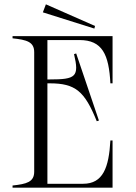

<svg xmlns="http://www.w3.org/2000/svg" viewBox="-20 -867 630 887"><path d="M347 -682C453 -682 483 -615 490 -482H500V-700H38V-690C103 -683 138 -674 138 -626V-74C138 -26 103 -17 38 -10V0H500V-218H490C483 -93 456 -18 364 -18H199V-482H210C328 -482 371 -446 427 -307L437 -310L332 -620L322 -617C347 -512 330 -500 210 -500H199V-682ZM178 -810 416 -735 419 -747 192 -847Z"/></svg>

Font: Sprat Condensed Light
Style: Regular
Weight: 300
Width: 3
Designer: Ethan Nakache
Foundry: Collletttivo
Version: Version 2.000;Glyphs 3.2 (3217)